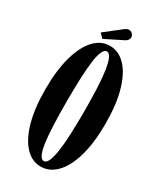

<svg xmlns="http://www.w3.org/2000/svg" viewBox="-210 -908 840 995"><g transform="rotate(30 209.5 -410.0)"><path d="M210.5 11Q158 11 117.8 -31.8Q77.5 -74.5 54.8 -155Q32 -235.5 32 -349Q32 -463.5 54.8 -544.2Q77.5 -625 117.8 -668Q158 -711 210.5 -711Q263.5 -711 304.5 -668Q345.5 -625 368.5 -544.2Q391.5 -463.5 391.5 -349Q391.5 -235.5 368.5 -155Q345.5 -74.5 304.5 -31.8Q263.5 11 210.5 11ZM210.5 -22Q225.5 -22 235.5 -43.8Q245.5 -65.5 252 -107.5Q258.5 -149.5 261.2 -210.2Q264 -271 264 -349Q264 -427 261.2 -488Q258.5 -549 252 -591.2Q245.5 -633.5 235.5 -655.8Q225.5 -678 210.5 -678Q196 -678 186 -655.8Q176 -633.5 170.2 -591.2Q164.5 -549 162 -488Q159.5 -427 159.5 -349Q159.5 -271 162 -210.2Q164.5 -149.5 170.2 -107.5Q176 -65.5 186 -43.8Q196 -22 210.5 -22ZM157 -722 133.5 -747 226 -819.5Q233 -825.5 240.2 -829Q247.5 -832.5 254 -832.5Q263 -832.5 269.5 -828Q276 -823.5 280 -816.5Q283.5 -810.5 283.5 -803.5Q283.5 -794 276.5 -785.5Q269.5 -777 256 -771.5Z"/></g></svg>

Font: Imbue 24pt
Style: Bold
Weight: 700
Designer: Tyler Finck
Foundry: Etcetera Type Company
Version: Version 1.102